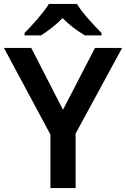

<svg xmlns="http://www.w3.org/2000/svg" viewBox="-20 -958 642 978"><path d="M229 -938C203.1 -894.5 141.1 -826.2 105 -790V-777.8H189C224.6 -800.8 264.2 -830.1 298.8 -865.7C333.5 -830.1 375.5 -799.3 412.1 -777.8H497.1V-790C460.9 -826.2 397 -894.5 372.1 -938ZM139.2 -713.9H0L236.8 -272.9V0H365.2V-277.8L602.1 -713.9H463.9L300.8 -398.9Z"/></svg>

Font: Noto Reveo Sans
Style: Regular
Weight: 600
Designer: Monotype Design Team
Foundry: Monotype Imaging Inc.
Version: Version 2.007